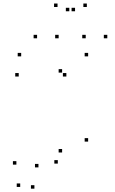

<svg xmlns="http://www.w3.org/2000/svg" viewBox="-20 -848 660 1106"><path d="M87.8 -407.2V-427.2H67.8V-407.2ZM362.3 -407.2V-427.2H342.3V-407.2ZM337.8 -429.7V-449.7H317.8V-429.7ZM337.8 30.4V10.4H317.8V30.4ZM313 94.4V74.4H293V94.4ZM201.5 116.2V96.2H181.5V116.2ZM74.4 100.3V80.3H54.4V100.3ZM96.4 228.8V208.8H76.4V228.8ZM178.2 238.8V218.8H158.2V238.8ZM487.7 -32.3V-52.3H467.7V-32.3ZM487.7 -523.3V-543.3H467.7V-523.3ZM102 -523.3V-543.3H82V-523.3ZM317.8 -627.4V-647.4H297.8V-627.4ZM412.3 -783.1V-803.1H392.3V-783.1ZM379.3 -783.1V-803.1H359.3V-783.1ZM473.8 -627.4V-647.4H453.8V-627.4ZM598.1 -627.4V-647.4H578.1V-627.4ZM480.2 -807.7V-827.7H460.2V-807.7ZM311.4 -807.7V-827.7H291.4V-807.7ZM193.6 -627.4V-647.4H173.6V-627.4Z"/></svg>

Font: Monaspace Argon Dots Var
Style: Regular
Weight: 400
Designer: Riley Cran and the Lettermatic Team
Version: Version 1.100 (Monaspace Argon Dots)